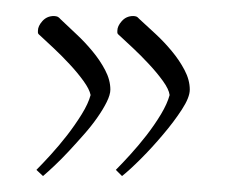

<svg xmlns="http://www.w3.org/2000/svg" viewBox="-20 -238 298 242"><path d="M25.9 -23.9Q33.2 -31.2 43.7 -42.7Q54.2 -54.2 64.5 -67.4Q74.7 -80.6 83 -94Q91.3 -107.4 94.2 -118.2Q92.8 -125.5 85.2 -136Q77.6 -146.5 67.6 -157.2Q57.6 -168 46.9 -178Q36.1 -188 28.8 -194.8Q27.8 -195.8 27.8 -197Q27.8 -198.2 27.8 -199.2Q27.8 -205.1 33.4 -211.4Q39.1 -217.8 47.9 -217.8Q49.3 -217.8 51.5 -217.3Q53.7 -216.8 56.2 -213.9Q64.9 -205.6 75.9 -195.3Q86.9 -185.1 96.4 -173.6Q106 -162.1 112.5 -149.7Q119.1 -137.2 119.1 -125Q119.1 -118.7 114.5 -109.4Q109.9 -100.1 102.5 -89.6Q95.2 -79.1 85.7 -68.4Q76.2 -57.6 66.9 -47.6Q57.6 -37.6 48.8 -29.3Q40 -21 34.2 -16.1ZM126 -23.9Q133.3 -31.2 143.8 -42.7Q154.3 -54.2 164.6 -67.4Q174.8 -80.6 182.9 -94Q190.9 -107.4 193.8 -118.2Q192.9 -125.5 185.3 -136Q177.7 -146.5 167.7 -157.2Q157.7 -168 147 -178Q136.2 -188 128.9 -194.8Q127.9 -195.8 127.9 -197Q127.9 -198.2 127.9 -199.2Q127.9 -205.1 133.5 -211.4Q139.2 -217.8 147.9 -217.8Q149.4 -217.8 151.4 -217.3Q153.3 -216.8 155.8 -213.9Q165 -205.6 176 -195.3Q187 -185.1 196.5 -173.6Q206.1 -162.1 212.6 -149.7Q219.2 -137.2 219.2 -125Q219.2 -115.2 209.2 -99.9Q199.2 -84.5 185.5 -68.4Q171.9 -52.2 157.5 -37.8Q143.1 -23.4 133.8 -16.1Z"/></svg>

Font: Stalemate
Style: Regular
Weight: 400
Designer: Astigmatic (AOETI)
Foundry: Astigmatic (AOETI)
Version: Version 001.000